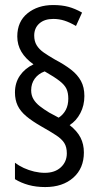

<svg xmlns="http://www.w3.org/2000/svg" viewBox="-20 -780 406 770"><path d="M40 -409.2Q40 -448.2 60.1 -477.1Q80.1 -505.9 114.3 -522Q82 -544.9 65.7 -572.5Q49.3 -600.1 49.3 -633.8Q49.3 -693.4 90.3 -726.6Q131.3 -759.8 193.4 -759.8Q227.5 -759.8 254.2 -752.7Q280.8 -745.6 309.1 -729.5L284.7 -675.8Q259.8 -690.4 238.3 -697.3Q216.8 -704.1 193.8 -704.1Q158.2 -704.1 137.7 -685.8Q117.2 -667.5 117.2 -637.2Q117.2 -614.7 127 -598.6Q136.7 -582.5 155.5 -569.3Q174.3 -556.2 200.7 -541Q238.8 -521 264.9 -500.7Q291 -480.5 304.7 -455.3Q318.4 -430.2 318.4 -395Q318.4 -356.9 302.2 -326.2Q286.1 -295.4 259.3 -278.3Q289.6 -254.4 303 -228Q316.4 -201.7 316.4 -168.5Q316.4 -105 273.9 -67.4Q231.4 -29.8 161.1 -29.8Q125 -29.8 94.7 -38.1Q64.5 -46.4 40 -61.5V-127.4Q55.2 -115.7 75.2 -106.4Q95.2 -97.2 117.2 -92Q139.2 -86.9 159.7 -86.9Q200.2 -86.9 224.1 -109.1Q248 -131.3 248 -165Q248 -190.4 237.8 -206.5Q227.5 -222.7 205.3 -237.3Q183.1 -252 146 -272.9Q108.4 -294.4 85 -314.2Q61.5 -334 50.8 -356.7Q40 -379.4 40 -409.2ZM105 -418Q105 -397.5 114.3 -382.1Q123.5 -366.7 139.9 -354Q156.2 -341.3 177.2 -328.6L215.3 -308.1Q233.9 -320.3 243.9 -339.4Q253.9 -358.4 253.9 -384.3Q253.9 -407.7 246.6 -423.6Q239.3 -439.5 219 -455.3Q198.7 -471.2 159.2 -493.7Q133.8 -484.4 119.4 -464.6Q105 -444.8 105 -418Z"/></svg>

Font: Open Sans Condensed
Style: Regular
Weight: 400
Width: 3
Designer: Monotype Design Team
Foundry: Monotype Imaging Inc.
Version: Version 3.000